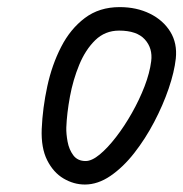

<svg xmlns="http://www.w3.org/2000/svg" viewBox="-20 -884 503 527"><path d="M213 -377.5Q182.5 -377.5 154.5 -394Q126.5 -410.5 109.5 -444.2Q92.5 -478 94.5 -530Q97 -588 109.8 -647Q122.5 -706 147.8 -755.2Q173 -804.5 212.8 -834.5Q252.5 -864.5 308.5 -864.5Q355 -864.5 391.5 -846.5Q428 -828.5 447.5 -796.8Q467 -765 462.5 -723Q458.5 -686.5 443 -641Q427.5 -595.5 403.2 -549.2Q379 -503 348.5 -464Q318 -425 283.2 -401.2Q248.5 -377.5 213 -377.5ZM215 -442Q232 -442 253.8 -460Q275.5 -478 298.5 -507.8Q321.5 -537.5 342 -573.8Q362.5 -610 376.8 -647Q391 -684 395 -716Q399.5 -751.5 377.5 -775.8Q355.5 -800 307 -800Q268.5 -800 241.5 -773.8Q214.5 -747.5 197.5 -706.2Q180.5 -665 172 -619Q163.5 -573 162 -534Q161.5 -517 165.5 -495.2Q169.5 -473.5 181.2 -457.8Q193 -442 215 -442Z"/></svg>

Font: Edu NSW ACT Cursive
Style: Regular
Weight: 400
Designer: Tina and Corey Anderson, Eben Sorkin, Mirko Velimirovic
Foundry: Sorkin Type Co.
Version: Version 2.000